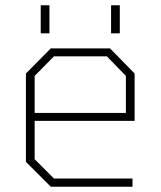

<svg xmlns="http://www.w3.org/2000/svg" viewBox="-20 -706 608 726"><path d="M134 -580V-686H167V-580ZM400 -580V-686H433V-580ZM172 0 78 -94V-428L172 -523H396L489 -428V-249H111V-104L184 -31H481V0ZM111 -279H456V-419L384 -493H184L111 -419Z"/></svg>

Font: Tomorrow ExtraLight
Style: Regular
Weight: 275
Designer: Tony de Marco, Monica Rizzolli
Foundry: Just in Type
Version: Version 2.002